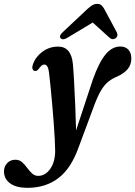

<svg xmlns="http://www.w3.org/2000/svg" viewBox="-133 -696 680 964"><path d="M333 -296Q362.5 -380 395.8 -421.2Q429 -462.5 471.5 -462.5Q497.5 -462.5 512 -446Q526.5 -429.5 526.5 -403Q526.5 -371 508.2 -349.2Q490 -327.5 456 -312Q431.5 -302 412.2 -287Q393 -272 376.2 -245Q359.5 -218 342 -172L262.5 41.5Q224.5 149.5 160.2 198.2Q96 247 6 247Q-52.5 247 -82.8 224.2Q-113 201.5 -113 164.5Q-113 140 -97 123Q-81 106 -55.5 106Q-36 106 -22.2 118.2Q-8.5 130.5 3.2 146.5Q15 162.5 28 174.8Q41 187 59 187Q94 187 118.8 152.5Q143.5 118 144 62Q144 41 142 4Q140 -33 136.8 -78.5Q133.5 -124 129.2 -170.8Q125 -217.5 121 -259Q117 -300.5 113.5 -328.5Q109 -372 89.5 -372Q76 -372 60.5 -349Q50.5 -336.5 38.5 -340.5Q32.5 -342.5 30 -350.8Q27.5 -359 32.5 -374Q46.5 -412 81 -437Q115.5 -462 159 -462Q224.5 -462 233 -374.5Q236 -342 239 -286Q242 -230 244.8 -165.5Q247.5 -101 249 -41.5ZM205.5 -506.5Q182 -492 171 -504.5Q162 -516 181.5 -534L305 -650Q318.5 -662.5 330 -669.5Q341.5 -676.5 355 -676.5Q368.5 -676.5 376.2 -669.5Q384 -662.5 391 -650L453.5 -533.5Q458 -524 456 -516.2Q454 -508.5 448 -504.5Q432 -493 416.5 -507L332.5 -583Z"/></svg>

Font: Fraunces 72pt S050 SemiBold
Style: Italic
Weight: 600
Italic angle: -16°
Version: Version 1.000; ttfautohint (v1.8.3)